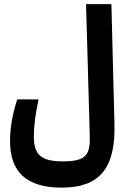

<svg xmlns="http://www.w3.org/2000/svg" viewBox="-20 -713 626 914"><path d="M273.9 180.2C449.2 180.2 530.8 92.8 524.9 -122.1L510.3 -693.4H389.6L407.2 -73.7C410.2 21 395.5 55.2 278.8 55.2C174.3 55.2 141.1 22.9 141.1 -64.5C141.1 -114.3 148.9 -171.4 163.6 -239.7H62C38.1 -165.5 27.8 -104 27.8 -40.5C27.8 104.5 105.5 180.2 273.9 180.2Z"/></svg>

Font: Cascadia Code PL SemiBold
Style: Regular
Weight: 600
Monospace: yes
Designer: Aaron Bell
Foundry: Saja Typeworks
Version: Version 2404.023